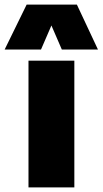

<svg xmlns="http://www.w3.org/2000/svg" viewBox="-84 -809 443 829"><path d="M39 0V-547H237V0ZM-64 -595 31 -789H248L339 -595H183L138 -699L93 -595Z"/></svg>

Font: Georama ExtraBold
Style: Regular
Weight: 800
Designer: Jean-Baptiste Levee
Foundry: Production Type
Version: Version 1.001